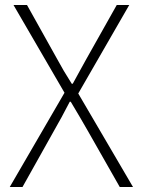

<svg xmlns="http://www.w3.org/2000/svg" viewBox="-20 -748 570 768"><path d="M19 0 238 -377 34 -728H88L208 -513Q222 -487 235 -465Q248 -443 267 -413H271Q288 -443 299.5 -465Q311 -487 326 -513L447 -728H497L293 -374L512 0H459L331 -225Q316 -251 299.5 -279.5Q283 -308 263 -341H259Q242 -308 226.5 -279.5Q211 -251 196 -225L70 0Z"/></svg>

Font: Noto Sans JP Thin ExtraLight
Style: Regular
Weight: 250
Version: Version 2.004-H2;hotconv 1.0.118;makeotfexe 2.5.65603